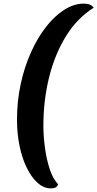

<svg xmlns="http://www.w3.org/2000/svg" viewBox="-20 -831 538 1062"><path d="M261 211Q222 211 188 180.5Q154 150 128 97Q102 44 88 -24.5Q74 -93 74 -170Q74 -271 94.5 -366Q115 -461 151.5 -542Q188 -623 235.5 -683.5Q283 -744 336.5 -777.5Q390 -811 444 -811Q484 -811 498 -788Q408 -732 346 -632.5Q284 -533 252 -405Q220 -277 220 -136Q220 -78 228.5 -14.5Q237 49 254.5 103Q272 157 301 188Q296 211 261 211Z"/></svg>

Font: Sansita Swashed SemiBold
Style: Regular
Weight: 600
Designer: Pablo Cosgaya
Foundry: Omnibus-Type
Version: Version 1.003; ttfautohint (v1.8.3)